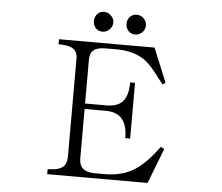

<svg xmlns="http://www.w3.org/2000/svg" viewBox="-56 -898 1112 962"><g transform="rotate(5 500.0 -416.5)"><path d="M215.8 1H720.7L789.1 -175.8L770.5 -184.6Q709 -98.6 650.4 -62.5Q588.9 -24.4 503.9 -24.4H454.1Q413.1 -24.4 393.6 -41Q374 -57.6 374 -93.8V-340.8H481.4Q534.2 -340.8 561.5 -310.5Q589.8 -279.3 589.8 -212.9H614.3V-493.2H589.8Q589.8 -424.8 561.5 -395.5Q536.1 -368.2 481.4 -368.2H374V-588.9Q374 -623 393.6 -637.7Q412.1 -652.3 453.1 -652.3H507.8Q593.8 -652.3 651.4 -612.3Q684.6 -587.9 728.5 -527.3L752 -497.1L766.6 -506.8L696.3 -677.7H215.8V-652.3Q266.6 -652.3 289.1 -637.7Q311.5 -623 311.5 -588.9V-93.8Q311.5 -57.6 289.1 -41Q266.6 -24.4 215.8 -24.4ZM381.8 -784.2Q381.8 -766.6 392.6 -752Q405.3 -734.4 428.7 -734.4Q449.2 -734.4 463.9 -749Q479.5 -763.7 479.5 -784.2Q479.5 -804.7 463.9 -819.3Q449.2 -834 428.7 -834Q406.2 -834 392.6 -816.4Q381.8 -801.8 381.8 -784.2ZM545.9 -784.2Q545.9 -766.6 556.6 -752Q570.3 -734.4 593.8 -734.4Q614.3 -734.4 628.9 -749Q643.6 -763.7 643.6 -784.2Q643.6 -804.7 628.9 -819.3Q613.3 -834 593.8 -834Q570.3 -834 556.6 -816.4Q545.9 -801.8 545.9 -784.2Z"/></g></svg>

Font: BatangChe
Style: Regular
Weight: 400
Monospace: yes
Version: Version 2.21